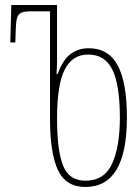

<svg xmlns="http://www.w3.org/2000/svg" viewBox="-20 -734 558 764"><path d="M179 -260V-689H104Q77 -689 65 -683.5Q53 -678 48.5 -664.5Q44 -651 43 -623L41 -565H21L25 -714H207V-492Q207 -475 205 -439H209Q230 -496 260.5 -519Q291 -542 333 -542Q412 -542 448.5 -473.5Q485 -405 485 -266Q485 10 320 10Q242 10 210.5 -57.5Q179 -125 179 -260ZM457 -266Q457 -395 427.5 -456Q398 -517 331 -517Q268 -517 237.5 -457Q207 -397 207 -262Q207 -135 231 -75Q255 -15 320 -15Q395 -15 426 -82.5Q457 -150 457 -266Z"/></svg>

Font: Noto Serif Georgian Thin Cond
Style: Regular
Weight: 250
Width: 3
Designer: Monotype Design team
Foundry: Monotype Imaging Inc.
Version: Version 1.000